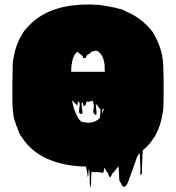

<svg xmlns="http://www.w3.org/2000/svg" viewBox="-20 -730 782 853"><path d="M674 -136Q669 -124 664 -119L652 -101Q643 -89 632 -78L614 -62Q613 -44 612.5 -26Q612 -8 611 11Q610 20 611 29.5Q612 39 607 47Q603 52 603.5 40Q604 28 604 21Q603 4 602.5 -14.5Q602 -33 600 -50Q593 -42 588 -30Q583 -18 580 -8Q574 9 568 27Q562 45 555 62Q552 70 549 78.5Q546 87 541 94Q540 95 537.5 97Q535 99 533 100Q526 101 521 91.5Q516 82 514 78Q513 76 511.5 74Q510 72 510 70Q509 55 508.5 39.5Q508 24 506 8Q502 14 497.5 20Q493 26 488 32Q486 34 486 34Q485 36 483 37.5Q481 39 479 41Q478 43 475.5 48.5Q473 54 471 56Q469 58 467 56Q464 54 462.5 47.5Q461 41 459 38Q455 35 452 30Q449 25 447 21Q445 18 443 14Q442 19 441.5 25.5Q441 32 439 37Q439 37 435 37Q432 37 429 36.5Q426 36 423 36Q416 35 413 34H407Q402 37 391 34Q390 33 388.5 32Q387 31 387 32Q385 50 385 67.5Q385 85 383 102Q382 106 381 98.5Q380 91 379 87Q378 71 378.5 55Q379 39 375 23Q374 17 373.5 24Q373 31 373 41Q373 51 371 56Q370 60 369.5 52.5Q369 45 368 41L362 10H361Q262 8 189 -25Q116 -58 76 -122Q69 -130 64.5 -141Q60 -152 57 -162L51 -176V-177Q49 -183 47 -189Q45 -195 43 -201Q39 -216 37 -240Q35 -264 35 -287.5Q35 -311 35 -326Q35 -346 35 -366.5Q35 -387 36 -406V-414Q36 -428 36.5 -443Q37 -458 40 -472Q40 -474 40.5 -475Q41 -476 41 -477Q50 -532 77 -575Q86 -593 101 -608Q191 -710 371 -710H392Q394 -710 395 -709Q400 -709 404.5 -709Q409 -709 413 -708Q416 -709 418.5 -708.5Q421 -708 424 -708L441 -705Q451 -704 460.5 -702Q470 -700 480 -698Q491 -697 505 -692Q506 -692 506.5 -691.5Q507 -691 508 -691Q516 -690 523.5 -687.5Q531 -685 536 -681Q600 -655 646 -603Q660 -589 671 -565Q689 -531 698 -494Q701 -487 701 -477L704 -458Q705 -447 705.5 -436Q706 -425 706 -414Q707 -399 707 -377Q707 -355 707 -333Q707 -311 707 -296Q706 -277 706 -257.5Q706 -238 701 -220Q694 -174 674 -136ZM297 -434Q297 -430 296.5 -424Q296 -418 296 -411H446Q445 -417 445 -422Q445 -429 445 -435.5Q445 -442 444 -448Q443 -450 443 -452Q443 -455 442 -456Q442 -459 440 -465Q437 -477 431 -485.5Q425 -494 417 -501L416 -502Q412 -504 411 -504Q409 -505 404 -505Q403 -505 402 -504Q401 -503 398 -502Q397 -502 396.5 -502.5Q396 -503 394 -503Q390 -502 385 -498Q380 -494 377 -491Q375 -490 371 -488Q367 -486 366 -484Q362 -479 362 -475Q362 -471 354 -472Q347 -472 348.5 -474Q350 -476 345 -483Q344 -485 342 -486Q340 -487 338 -488Q339 -488 335.5 -490.5Q332 -493 331 -494Q331 -494 330.5 -494.5Q330 -495 326 -499Q324 -502 325.5 -500.5Q327 -499 324 -500Q324 -500 323.5 -500Q323 -500 323 -499Q321 -497 318 -494.5Q315 -492 310 -484Q303 -471 301 -458.5Q299 -446 297 -434ZM329 -203Q335 -195 342 -189Q352 -187 366 -185H378Q381 -186 384.5 -186Q388 -186 391 -187Q410 -192 422 -205L424 -207Q425 -219 426 -229Q427 -239 426 -245Q424 -247 424 -247L419 -252Q419 -253 418.5 -253.5Q418 -254 418 -254Q413 -262 406 -268Q405 -260 407 -247.5Q409 -235 409 -226Q409 -217 402 -221Q392 -227 395.5 -243.5Q399 -260 394 -276Q395 -275 392.5 -279.5Q390 -284 389 -285Q388 -284 388 -282.5Q388 -281 386 -280Q386 -280 383 -280.5Q380 -281 377 -279Q377 -278 376.5 -278Q376 -278 376 -278Q374 -277 371 -277L365 -280Q362 -271 362.5 -269.5Q363 -268 363 -267.5Q363 -267 355 -260Q351 -258 351 -256Q350 -261 349.5 -266Q349 -271 348 -276Q346 -273 343 -271Q342 -264 344 -252Q346 -240 346.5 -231.5Q347 -223 339 -224Q331 -226 331 -234.5Q331 -243 333 -254Q335 -265 334 -273Q333 -273 331.5 -274.5Q330 -276 330 -276Q327 -279 326 -281Q325 -277 325 -272Q325 -267 323 -262Q322 -261 321 -263Q320 -265 319 -266Q318 -267 317 -268Q316 -269 315 -270Q311 -274 307.5 -277Q304 -280 300 -284Q303 -267 309 -246L312 -238Q316 -228 320 -219.5Q324 -211 329 -203ZM434 -243Q434 -237 435 -225Q436 -228 437 -231L440 -242Q440 -242 440 -243Q440 -244 442 -250L441 -249Q441 -248 439.5 -246.5Q438 -245 438 -245H437Q435 -243 434 -243Z"/></svg>

Font: Rubik Wet Paint
Style: Regular
Weight: 400
Designer: Hubert and Fischer, NaN
Foundry: Hubert and Fischer, NaN
Version: Version 2.200